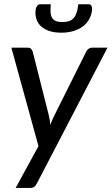

<svg xmlns="http://www.w3.org/2000/svg" viewBox="-20 -738 540 928"><path d="M35 0ZM158 149Q152 160.5 144.5 165.5Q137 170.5 125.5 170.5H55.5L166 -31.5L35 -507.5H113.5Q125 -507.5 130.2 -502Q135.5 -496.5 138 -488.5L216.5 -178.5Q219 -167.5 220.5 -157Q222 -146.5 223 -135Q227.5 -146.5 232.2 -157.2Q237 -168 242.5 -179.5L397 -489Q401 -497.5 408.5 -502.5Q416 -507.5 424 -507.5H499.5ZM282 -631.5Q300.5 -631.5 313.8 -636Q327 -640.5 336 -650.8Q345 -661 350.5 -677.5Q356 -694 358.5 -717.5H409.5Q419 -717.5 422.5 -708.8Q426 -700 425 -689.5Q422 -664.5 410.5 -644.2Q399 -624 379.8 -609.8Q360.5 -595.5 334.2 -587.8Q308 -580 276 -580Q244 -580 219.8 -587.8Q195.5 -595.5 179.5 -609.8Q163.5 -624 156.5 -644.2Q149.5 -664.5 152 -689.5Q153 -700 159 -708.8Q165 -717.5 174 -717.5H225.5Q223 -694 224.5 -677.5Q226 -661 232.5 -650.8Q239 -640.5 251.2 -636Q263.5 -631.5 282 -631.5Z"/></svg>

Font: Lato Medium
Style: Italic
Weight: 500
Italic angle: -7°
Designer: Lukasz Dziedzic
Foundry: tyPoland Lukasz Dziedzic
Version: Version 2.006; 2014-01-15